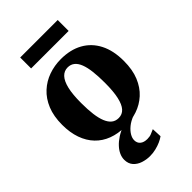

<svg xmlns="http://www.w3.org/2000/svg" viewBox="-294 -844 1187 1187"><g transform="rotate(-45 300.0 -250.5)"><path d="M25.5 -272.5Q25.5 -347.5 48.2 -402.8Q71 -458 110.5 -494.2Q150 -530.5 200.5 -548.2Q251 -566 307.5 -566Q390 -566 450 -532.8Q510 -499.5 542.5 -436.2Q575 -373 575 -282.5Q575 -205.5 552.2 -150.2Q529.5 -95 490 -59Q450.5 -23 399.8 -6Q349 11 292.5 11Q231 11 181.8 -7.8Q132.5 -26.5 97.8 -62.8Q63 -99 44.2 -152Q25.5 -205 25.5 -272.5ZM303 -55Q334.5 -55 355 -77.8Q375.5 -100.5 386 -148Q396.5 -195.5 396.5 -270Q396.5 -326 391.5 -369Q386.5 -412 375.2 -441Q364 -470 345.5 -485Q327 -500 300.5 -500Q269.5 -500 248 -477.2Q226.5 -454.5 215.2 -407.2Q204 -360 204 -285Q204 -228 209.5 -185.2Q215 -142.5 227 -113.5Q239 -84.5 257.5 -69.8Q276 -55 303 -55ZM273 248.5Q242.5 248.5 212.5 238.8Q182.5 229 163.2 207.2Q144 185.5 144 151Q144 130 153.5 108.5Q163 87 181.8 66.8Q200.5 46.5 227.5 29Q254.5 11.5 289.5 -1L323.5 -5L378 -1Q343 12 319.8 31.2Q296.5 50.5 284.8 70.8Q273 91 273 109.5Q273 134 289.8 148Q306.5 162 336.5 162Q358 162 373 155.5Q388 149 403 142.5L406 207Q392 217.5 370.8 227Q349.5 236.5 324.2 242.5Q299 248.5 273 248.5ZM464.5 -750.5V-655H136.5V-750.5Z"/></g></svg>

Font: Merriweather 28pt Black
Style: Regular
Weight: 900
Version: Version 2.100